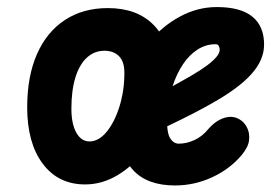

<svg xmlns="http://www.w3.org/2000/svg" viewBox="-20 -530 789 558"><path d="M227.5 6Q149 6 104 -54.5Q59 -115 59 -218Q59 -308 87.5 -372.8Q116 -437.5 168.8 -472Q221.5 -506.5 293.5 -506.5Q378.5 -506.5 426.8 -457.2Q475 -408 475 -317.5Q475 -253.5 454.8 -195.2Q434.5 -137 399.8 -91.8Q365 -46.5 320.5 -20.2Q276 6 227.5 6ZM240 -119Q267 -119 290 -147Q313 -175 327.2 -220.5Q341.5 -266 341.5 -318.5Q341.5 -351 325.8 -366.8Q310 -382.5 283.5 -382.5Q254.5 -382.5 232.8 -362.8Q211 -343 199.2 -305.2Q187.5 -267.5 187.5 -214Q187.5 -170 201.8 -144.5Q216 -119 240 -119ZM488.5 9Q407.5 9 366.5 -36Q325.5 -81 325.5 -167.5Q325.5 -235.5 348.8 -297Q372 -358.5 412 -406.5Q452 -454.5 503.2 -482Q554.5 -509.5 610 -509.5Q679 -509.5 713.2 -481.8Q747.5 -454 747.5 -400.5Q747.5 -378 738.2 -356.5Q729 -335 710.2 -314.2Q691.5 -293.5 663.5 -272.8Q635.5 -252 598 -231Q575 -217.5 540.5 -199.8Q506 -182 466 -163Q466.5 -154.5 467.8 -147.8Q469 -141 471 -135.5Q475 -125.5 482.2 -119Q489.5 -112.5 499.5 -112.5Q522.5 -112.5 545.2 -123Q568 -133.5 585 -154.5Q607.5 -180.5 633.8 -188Q660 -195.5 681.5 -179.5Q692 -172 699 -157Q706 -142 703.8 -122.2Q701.5 -102.5 682.5 -79.5Q648 -38.5 596.5 -14.8Q545 9 488.5 9ZM481.5 -279.5Q495.5 -287 509 -294.8Q522.5 -302.5 536.5 -310.5Q564 -326.5 582 -340Q600 -353.5 609.2 -364.8Q618.5 -376 618.5 -385Q618.5 -391.5 615.8 -396.5Q613 -401.5 606.5 -401.5Q578.5 -401.5 554.5 -386.2Q530.5 -371 512 -343.5Q493.5 -316 481.5 -279.5Z"/></svg>

Font: Edu AU VIC WA NT Hand
Style: Bold
Weight: 700
Version: Version 1.001